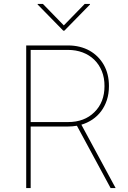

<svg xmlns="http://www.w3.org/2000/svg" viewBox="-20 -959 655 979"><path d="M113.6 0ZM569.6 0H544L372.2 -317.8Q349.4 -313.9 326.7 -313.9H136.4V0H113.6V-727.3H326.7Q358.7 -727.3 386.4 -720.3Q414.1 -713.4 437 -700.5Q459.9 -687.5 478 -669.4Q496.1 -651.3 508.9 -628.9Q535.5 -582.4 535.5 -519.9Q535.5 -480.8 524.9 -448.7Q514.2 -416.5 495.6 -391.7Q476.9 -366.8 451 -349.4Q425.1 -332 394.9 -323.2ZM326.7 -336.6Q410.5 -336.6 461.3 -387.1Q512.8 -437.5 512.8 -519.9Q513.1 -561.8 499.3 -596.1Q485.4 -630.3 460.6 -654.5Q435.7 -678.6 401.5 -691.6Q367.2 -704.5 326.7 -704.5H136.4V-336.6ZM308.2 -802.6H302.6L171.9 -936.1V-938.9H198.9L305.4 -829.5L411.9 -938.9H438.9V-936.1Z"/></svg>

Font: Linik Sans Thin
Style: Regular
Weight: 100
Designer: Fonts by Rasmus Andersson / Changes by Cristiano Sobral with parts from Marc Monis
Foundry: rsms
Version: Version 3.020; ttfautohint (v1.6)